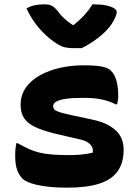

<svg xmlns="http://www.w3.org/2000/svg" viewBox="-20 -853 640 885"><path d="M300 -138Q332 -138 359 -141Q386 -144 407 -149Q410 -159 406 -171Q402 -183 389 -193.5Q376 -204 350 -210L234 -237Q177 -251 142 -267.5Q107 -284 91 -308.5Q75 -333 75 -370Q75 -415 99 -449Q123 -483 164.5 -506Q206 -529 257.5 -540.5Q309 -552 363 -552Q401 -552 426 -549.5Q451 -547 467 -541.5Q483 -536 492 -526Q503 -516 510 -500Q517 -484 521 -462Q525 -440 525 -411Q525 -401 523.5 -391.5Q522 -382 520 -372H514Q494 -382 473 -388.5Q452 -395 426.5 -398.5Q401 -402 366 -402Q315 -402 284 -397.5Q253 -393 239 -384.5Q225 -376 225 -364Q225 -354 231.5 -347.5Q238 -341 256 -335.5Q274 -330 306 -323L400 -303Q454 -292 487 -272Q520 -252 535 -225Q550 -198 550 -164Q550 -103 522.5 -64Q495 -25 437.5 -6.5Q380 12 288 12Q244 12 209.5 8.5Q175 5 149.5 -1Q124 -7 107.5 -14.5Q91 -22 84 -29Q68 -46 59 -69.5Q50 -93 50 -139Q50 -156 51.5 -169Q53 -182 55 -193H61Q88 -178 110.5 -167.5Q133 -157 158.5 -150.5Q184 -144 218 -141Q252 -138 300 -138ZM356 -631Q347 -631 340 -631Q333 -631 320 -631Q291 -631 271.5 -637Q252 -643 224 -664Q206 -677 189 -693Q172 -709 156.5 -727.5Q141 -746 127.5 -767.5Q114 -789 102 -814Q119 -824 138.5 -828.5Q158 -833 184 -833Q207 -833 220 -826Q233 -819 250 -797Q262 -780 281.5 -763Q301 -746 339 -722L284 -738H350L297 -720Q342 -754 367 -781.5Q392 -809 406 -833H412Q446 -833 469.5 -828Q493 -823 505.5 -815Q518 -807 518 -798Q518 -789 512.5 -775.5Q507 -762 495 -743Q484 -726 467.5 -709.5Q451 -693 431.5 -678Q412 -663 392.5 -651Q373 -639 356 -631Z"/></svg>

Font: Recursive Monospace Casual ExtraBold
Style: Regular
Weight: 800
Version: Version 1.047